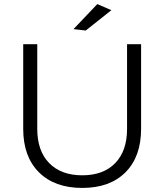

<svg xmlns="http://www.w3.org/2000/svg" viewBox="-20 -917 807 943"><path d="M458 -897 527 -867 401 -767 341 -774ZM384 -56Q488 -56 546 -116Q604 -176 604 -284V-700H673V-284Q673 -148 596.5 -71Q520 6 384 6Q248 6 171 -71Q94 -148 94 -284V-700H163V-284Q163 -176 221.5 -116Q280 -56 384 -56Z"/></svg>

Font: TypoPRO Montserrat
Style: Regular
Weight: 300
Designer: Julieta Ulanovsky
Foundry: Julieta Ulanovsky
Version: Version 6.001